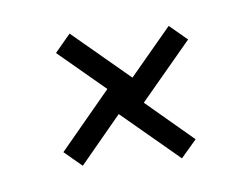

<svg xmlns="http://www.w3.org/2000/svg" viewBox="-58 -566 809 619"><g transform="rotate(-10 347.0 -256.5)"><path d="M491 -27 315 -203 172 -59 118 -113 293 -289 150 -432 204 -486 379 -311 523 -455 577 -401 401 -225 545 -80Z"/></g></svg>

Font: Archivo Expanded ExtraLight
Style: Regular
Weight: 250
Width: 7
Designer: Hector Gatti
Foundry: Omnibus-Type
Version: Version 2.001